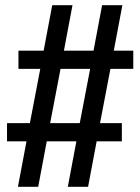

<svg xmlns="http://www.w3.org/2000/svg" viewBox="-20 -737 540 739"><path d="M49 -18 82 -193H7V-263H95L135 -472H51V-542H148L181 -717H259L226 -542H340L373 -717H451L418 -542H493V-472H405L365 -263H449V-193H352L319 -18H241L274 -193H160L127 -18ZM173 -263H287L327 -472H213Z"/></svg>

Font: Iosevka SS18
Style: Regular
Weight: 400
Monospace: yes
Designer: Belleve Invis
Foundry: Belleve Invis
Version: Version 25.1.1; ttfautohint (v1.8.4)